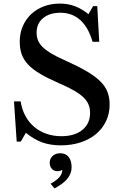

<svg xmlns="http://www.w3.org/2000/svg" viewBox="-20 -800 685 1070"><path d="M58 -235H95Q102 -190 121.5 -154Q141 -118 170.5 -93Q200 -68 238.5 -54.5Q277 -41 322 -41Q396 -41 439 -76Q482 -111 482 -171Q482 -196 473.5 -217Q465 -238 445 -257.5Q425 -277 391.5 -296Q358 -315 307 -337Q245 -364 203 -389Q161 -414 136 -441Q111 -468 100.5 -498.5Q90 -529 90 -568Q90 -614 106.5 -653Q123 -692 153 -720.5Q183 -749 224 -764.5Q265 -780 314 -780Q358 -780 396 -766Q434 -752 473 -721L499 -766H522L533 -567H496Q472 -649 426.5 -689Q381 -729 317 -729Q256 -729 220 -699Q184 -669 184 -618Q184 -594 192 -574.5Q200 -555 218 -537.5Q236 -520 265 -502.5Q294 -485 337 -466Q411 -433 460 -404.5Q509 -376 538 -347.5Q567 -319 579 -287.5Q591 -256 591 -217Q591 -167 571 -125Q551 -83 515 -53Q479 -23 429 -6.5Q379 10 319 10Q262 10 216.5 -6Q171 -22 124 -60L96 -11H73ZM262 224Q296 205 311.5 186.5Q327 168 327 146Q317 154 301 154Q281 154 269 141Q257 128 257 107Q257 84 273.5 69Q290 54 316 54Q346 54 362.5 74.5Q379 95 379 133Q379 165 357.5 193.5Q336 222 284 250Z"/></svg>

Font: Libre Baskerville
Style: Regular
Weight: 400
Designer: Pablo Impallari, Rodrigo Fuenzalida
Foundry: Pablo Impallari, Rodrigo Fuenzalida
Version: Version 1.000; ttfautohint (v0.93) -l 8 -r 50 -G 200 -x 14 -